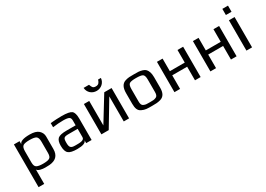

<svg xmlns="http://www.w3.org/2000/svg" viewBox="-0 -1567 3679 2654"><g transform="rotate(-30 1839.5 -240.5)"><path d="M294 10C321 10 343 9 362 8C461 -1 519 -49 519 -158V-357C519 -394 504 -427 475 -454C445 -481 398 -494 333 -494C230 -494 175 -473 168 -432V-484H78V198H168V-31C182 -1 248 10 294 10ZM427 -147C427 -106 418 -80 399 -69C380 -57 345 -51 296 -51C247 -51 212 -57 193 -69C173 -80 163 -106 163 -147V-325C163 -370 173 -398 192 -411C211 -423 245 -429 295 -429C344 -429 379 -423 398 -411C417 -398 427 -370 427 -325Z M1039 0V-342C1039 -404 1027 -445 1003 -465C979 -484 926 -494 845 -494C792 -494 732 -491 666 -485V-419C727 -427 783 -431 832 -431C877 -431 908 -426 925 -417C941 -408 949 -390 949 -363V-286H804C735 -286 689 -276 665 -256C641 -235 629 -198 629 -144C629 -82 642 -41 668 -21C693 0 739 10 806 10C896 10 945 -9 952 -46V0ZM717 -141C717 -220 729 -230 810 -230H949V-96C949 -45 873 -47 821 -47H803C732 -47 717 -71 717 -141Z M1462 -612C1440 -612 1425 -617 1416 -626C1407 -635 1398 -653 1389 -679H1303C1307 -606 1365 -552 1441 -552C1516 -552 1574 -607 1579 -679H1534C1522 -640 1507 -612 1462 -612ZM1312 0 1552 -400V0H1637V-484H1520L1280 -93V-484H1195V0Z M2221 -321C2221 -353 2217 -380 2210 -402C2194 -445 2177 -467 2133 -481C2086 -495 2061 -494 1998 -494C1935 -494 1910 -495 1863 -481C1799 -462 1775 -405 1775 -321V-153C1775 -82 1790 -35 1838 -14C1888 10 1922 10 1998 10C2059 10 2087 10 2134 -3C2196 -21 2221 -72 2221 -153ZM2129 -140C2129 -100 2123 -74 2096 -62C2066 -48 2045 -49 1998 -49C1951 -49 1930 -48 1900 -62C1873 -74 1867 -100 1867 -140V-336C1867 -381 1876 -408 1894 -419C1912 -430 1947 -435 1998 -435C2049 -435 2084 -430 2102 -419C2120 -408 2129 -381 2129 -336Z M2779 0V-484H2689V-283H2451V-484H2361V0H2451V-217H2689V0Z M3353 0V-484H3263V-283H3025V-484H2935V0H3025V-217H3263V0Z M3600 0V-484H3510V0ZM3600 -568V-666H3510V-568Z"/></g></svg>

Font: Gamestation Text
Style: Bold
Weight: 400
Designer: Jonas Hecksher
Foundry: Jonas Hecksher, Playtypeª, e-types AS
Version: Version 1.003